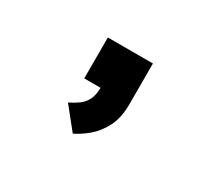

<svg xmlns="http://www.w3.org/2000/svg" viewBox="-67 -271 635 559"><g transform="rotate(30 250.0 9.0)"><path d="M213.5 156 156 84.5Q173.5 76 187.2 66Q201 56 209 39.8Q217 23.5 217 -2.5L313.5 0Q313.5 45.5 297.2 76.8Q281 108 257.5 127.2Q234 146.5 213.5 156ZM162 0V-137.5H313.5V0Z"/></g></svg>

Font: Trispace Thin SemiBold
Style: Regular
Weight: 600
Version: Version 1.210